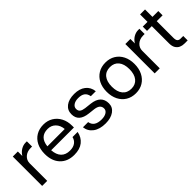

<svg xmlns="http://www.w3.org/2000/svg" viewBox="120 -1463 2312 2312"><g transform="rotate(-45 1276.0 -307.5)"><path d="M51.5 -500H137.5V-423.5Q162.5 -465 200.8 -487.5Q239 -510 278.5 -510H301V-421H277Q216 -421 176.8 -386.2Q137.5 -351.5 137.5 -296.5V0H51.5Z M345 -249.5Q345 -330 374.5 -389Q404 -448 458 -480.2Q512 -512.5 584.5 -512.5Q653 -512.5 706 -480Q759 -447.5 789.2 -390Q819.5 -332.5 819.5 -257.5V-227H432Q437.5 -146.5 477.8 -104.8Q518 -63 590 -63Q647.5 -63 682 -88.8Q716.5 -114.5 726 -157.5H813.5Q797.5 -78 741.5 -33.8Q685.5 10.5 591 10.5Q477.5 10.5 411.2 -59.5Q345 -129.5 345 -249.5ZM582.5 -439Q449 -439 433 -292.5H728.5Q722.5 -359.5 682.8 -399.2Q643 -439 582.5 -439Z M1149.5 -209.5 1066.5 -219Q989.5 -227.5 950 -262Q910.5 -296.5 910.5 -361.5Q910.5 -430.5 963 -470.8Q1015.5 -511 1106.5 -511Q1196.5 -511 1251.5 -467.8Q1306.5 -424.5 1314.5 -349.5H1230Q1222 -396.5 1192 -419Q1162 -441.5 1106.5 -441.5Q1056.5 -441.5 1026 -420.8Q995.5 -400 995.5 -366Q995.5 -332.5 1016.8 -317Q1038 -301.5 1080.5 -296L1165.5 -286.5Q1323.5 -268 1323.5 -134Q1323.5 -68.5 1269 -29.5Q1214.5 9.5 1125.5 9.5Q1025.5 9.5 966 -34.8Q906.5 -79 898 -152H986.5Q1002 -59 1125 -59Q1176 -59 1207.5 -78.8Q1239 -98.5 1239 -132Q1239 -198 1149.5 -209.5Z M1402 -252Q1402 -330.5 1431.8 -389Q1461.5 -447.5 1515.2 -480Q1569 -512.5 1640.5 -512.5Q1711 -512.5 1764.2 -480Q1817.5 -447.5 1847.2 -389Q1877 -330.5 1877 -252Q1877 -173.5 1847.2 -114.2Q1817.5 -55 1764.2 -22.2Q1711 10.5 1640.5 10.5Q1569 10.5 1515.2 -22.2Q1461.5 -55 1431.8 -114.2Q1402 -173.5 1402 -252ZM1789.5 -252Q1789.5 -339 1750.2 -387Q1711 -435 1640.5 -435Q1568.5 -435 1529 -387Q1489.5 -339 1489.5 -252Q1489.5 -164 1529 -115.5Q1568.5 -67 1640.5 -67Q1711 -67 1750.2 -115.5Q1789.5 -164 1789.5 -252Z M1968 -500H2054V-423.5Q2079 -465 2117.2 -487.5Q2155.5 -510 2195 -510H2217.5V-421H2193.5Q2132.5 -421 2093.2 -386.2Q2054 -351.5 2054 -296.5V0H1968Z M2529.5 -75.5V0H2473.5Q2439 0 2410 -13.2Q2381 -26.5 2363.2 -55.8Q2345.5 -85 2345.5 -133V-427H2264.5V-500H2345.5V-626.5H2430V-500H2529.5V-427H2430V-144Q2430 -103.5 2444.5 -89.5Q2459 -75.5 2482 -75.5Z"/></g></svg>

Font: Overused Grotesk
Style: Regular
Weight: 450
Version: Version 0.004